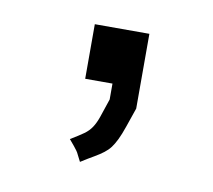

<svg xmlns="http://www.w3.org/2000/svg" viewBox="-41 -140 361 325"><g transform="rotate(10 139.0 23.0)"><path d="M192.4 34.7Q185.5 54.7 180.9 68.1Q176.3 81.5 171.9 90.6Q167.5 99.6 163.1 105.5Q158.7 111.3 152.3 116.2Q146 121.1 136.7 126.5Q127.4 131.8 114.3 140.1Q110.4 132.8 108.6 128.9Q106.9 125 104.7 122.1Q102.5 119.1 99.6 115.5Q96.7 111.8 90.8 105Q105.5 96.2 113.3 90.6Q121.1 85 126 77.6Q130.9 70.3 134.8 59.1Q138.7 47.9 145.5 27.3V0H98.6V-93.8H192.4Z"/></g></svg>

Font: Saysettha OT
Style: Regular
Weight: 400
Designer: John M. Durdin and Silvain Dupertuis
Foundry: Lao Script for Windows
Version: Version 2.000